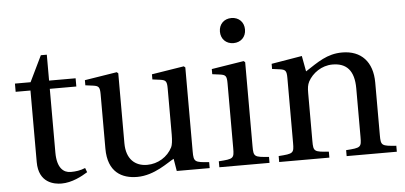

<svg xmlns="http://www.w3.org/2000/svg" viewBox="-50 -816 1960 930"><g transform="rotate(-5 930.0 -351.5)"><path d="M31 -450H103V-102C103 0 179 12 214 12C265 12 313 -14 342 -32L334 -53C310 -43 288 -40 263 -40C229 -40 197 -64 197 -140V-450H326V-490H197V-616H168L107 -490H31Z M370 -452 408 -447C434 -443 440 -438 440 -402V-138C440 -23 508 12 582 12C667 12 736 -46 765 -60L775 0H935V-29C866 -34 860 -36 860 -87V-496L853 -502L696 -477V-452L734 -447C760 -443 766 -438 766 -402V-177C766 -149 763 -127 758 -117C735 -71 687 -42 635 -42C577 -42 534 -78 534 -156V-496L527 -502L370 -477Z M1042 -654C1042 -618 1067 -593 1103 -593C1139 -593 1164 -618 1164 -654C1164 -690 1139 -715 1103 -715C1067 -715 1042 -690 1042 -654ZM982 0H1226V-29C1155 -34 1151 -36 1151 -87V-496L1144 -502L987 -477V-452L1025 -447C1051 -443 1057 -438 1057 -402V-87C1057 -36 1054 -34 982 -29Z M1273 0H1517V-29C1446 -34 1442 -36 1442 -87V-321C1442 -346 1444 -360 1452 -376C1473 -415 1518 -448 1571 -448C1639 -448 1676 -410 1676 -323V-87C1676 -36 1673 -34 1601 -29V0H1845V-29C1774 -34 1770 -36 1770 -87V-343C1770 -444 1715 -502 1623 -502C1549 -502 1503 -466 1441 -426L1427 -502L1278 -477V-452L1316 -447C1342 -443 1348 -438 1348 -402V-87C1348 -36 1345 -34 1273 -29Z"/></g></svg>

Font: Lingua Franca
Style: Regular
Weight: 400
Version: Version 1.19